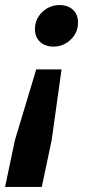

<svg xmlns="http://www.w3.org/2000/svg" viewBox="-23 -553 371 758"><path d="M115 -438Q115 -478 144 -505.5Q173 -533 212 -533Q245 -533 265 -514.5Q285 -496 285 -464Q285 -424 256 -396.5Q227 -369 188 -369Q155 -369 135 -388Q115 -407 115 -438ZM-3 185 36 0 120 -279H220L181 0L142 185Z"/></svg>

Font: Radio Canada SemiBold
Style: Italic
Weight: 600
Italic angle: -12°
Designer: Charles Daoud, Etienne Aubert Bonn, Alexandre Saumier Demers, Jacques Le Bailly
Foundry: Radio-Canada
Version: Version 2.104; ttfautohint (v1.8.4.7-5d5b);gftools[0.9.28.de